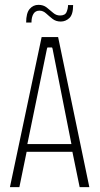

<svg xmlns="http://www.w3.org/2000/svg" viewBox="-20 -773 412 793"><path d="M21 0 152 -620H220L349 0H309L279 -146H90L60 0ZM174 -572 93 -178H275L197 -572L195 -577H176ZM88 -680Q88 -719 102.5 -736Q117 -753 139 -753Q159 -753 173 -742Q187 -731 199.5 -720Q212 -709 228 -709Q249 -709 255 -723.5Q261 -738 261 -752H282Q282 -713 266.5 -698.5Q251 -684 231 -684Q211 -684 197 -695Q183 -706 170.5 -717.5Q158 -729 143 -729Q126 -729 118 -715.5Q110 -702 110 -680Z"/></svg>

Font: Smooch Sans Light
Style: Regular
Weight: 300
Designer: Robert E. Leuschke
Foundry: Robert E. Leuschke
Version: Version 1.010; ttfautohint (v1.8.3)